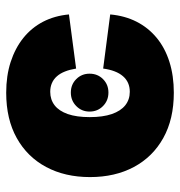

<svg xmlns="http://www.w3.org/2000/svg" viewBox="0 -590 600 641"><g transform="rotate(-90 300.5 -270.0)"><path d="M311.5 -208.5Q284.7 -208.5 266.4 -226.6Q248 -244.6 248 -271.5Q248 -297.9 266.4 -315.9Q284.7 -334 311.5 -334Q338.4 -334 356.4 -315.9Q374.5 -297.9 374.5 -271.5Q374.5 -244.6 356.4 -226.6Q338.4 -208.5 311.5 -208.5ZM311 9.8Q222.7 9.8 159.7 -25.4Q96.7 -60.5 63 -123.5Q29.3 -186.5 29.3 -270Q29.3 -353.5 63 -416.5Q96.7 -479.5 159.7 -514.6Q222.7 -549.8 311 -549.8Q367.7 -549.8 413.6 -534.9Q459.5 -520 493.7 -492.7Q527.8 -465.3 547.9 -426.8Q567.9 -388.2 572.3 -340.3L391.6 -316.4Q388.2 -337.4 381.8 -353.5Q375.5 -369.6 365.7 -380.6Q356 -391.6 343 -397.2Q330.1 -402.8 314 -402.8Q288.1 -402.8 269 -388.2Q250 -373.5 239.7 -344.2Q229.5 -314.9 229.5 -271Q229.5 -227.1 239.7 -197.3Q250 -167.5 269 -152.3Q288.1 -137.2 314 -137.2Q330.1 -137.2 343 -142.8Q356 -148.4 366 -159.9Q376 -171.4 382.3 -188Q388.7 -204.6 391.6 -226.1L572.3 -202.6Q567.9 -153.8 548.1 -114.7Q528.3 -75.7 494.4 -47.6Q460.4 -19.5 414.1 -4.9Q367.7 9.8 311 9.8Z"/></g></svg>

Font: Inter 16pt Black
Style: Regular
Weight: 900
Version: Version 4.001;git-66647c0bb